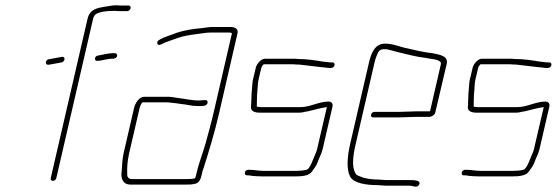

<svg xmlns="http://www.w3.org/2000/svg" viewBox="-20 -682 2105 726"><path d="M163 -437C177 -439 200 -444 213 -446C227 -449 228 -470 214 -467C200 -465 179 -460 165 -458C151 -457 149 -436 163 -437ZM423 -470C424 -476 420 -481 414 -481H407C392 -481 366 -475 351 -472C336 -471 335 -449 349 -452L360 -453C370 -455 393 -460 402 -460H409C414 -460 422 -465 423 -470ZM193 -9 332 -611C333 -614 334 -618 336 -621C344 -639 393 -641 414 -641C422 -640 429 -640 436 -640H462C467 -640 473 -646 474 -651C475 -656 472 -661 467 -661H441L419 -662C411 -662 403 -661 398 -660C359 -653 321 -654 311 -611L172 -9C171 -3 174 2 180 2C186 2 192 -3 193 -9Z M487 -274 447 -101C441 -73 442 -47 439 -23C439 -2 448 16 473 16H683C697 16 704 16 717 13C735 10 740 -8 744 -27C745 -33 747 -40 750 -47C770 -110 792 -182 808 -252L878 -556C882 -572 869 -580 852 -580H782C769 -580 757 -577 746 -576C711 -573 678 -568 648 -558C625 -548 603 -544 582 -531C568 -524 575 -506 589 -514C608 -524 630 -530 651 -538C672 -546 699 -550 723 -553C742 -555 758 -559 777 -559H847C852 -559 855 -558 857 -556L787 -253C779 -218 767 -176 758 -142C746 -100 732 -66 723 -27C722 -22 721 -16 718 -9V-8C706 -5 701 -5 688 -5H478C464 -5 460 -15 461 -27C460 -50 462 -73 468 -101L508 -274C509 -278 515 -295 520 -295H606C612 -295 618 -295 624 -294L642 -292C649 -291 656 -290 664 -289C687 -287 703 -281 727 -281C742 -281 763 -279 765 -294C767 -309 747 -302 733 -302C704 -302 677 -309 650 -312L631 -315C624 -316 618 -316 611 -316H525C507 -316 492 -294 487 -274Z M1237 -446H1230C1222 -446 1208 -449 1201 -449C1172 -454 1140 -459 1106 -459C1099 -460 1093 -460 1086 -460H982C967 -460 950 -440 947 -425L937 -383C934 -371 934 -358 933 -348C930 -324 931 -302 929 -277C928 -262 943 -256 961 -256H1112C1125 -256 1132 -260 1144 -261C1167 -266 1191 -274 1216 -277L1179 -118C1178 -112 1175 -106 1173 -101C1167 -89 1152 -40 1138 -40C1127 -37 1114 -36 1102 -36H976C958 -36 941 -40 925 -40H919C913 -40 907 -36 906 -30C905 -24 907 -19 913 -19H919C923 -19 928 -18 933 -17C944 -16 959 -15 971 -15H1097C1121 -15 1150 -17 1160 -34L1170 -48C1174 -53 1177 -59 1180 -66C1186 -84 1195 -98 1200 -118L1237 -278C1240 -289 1234 -298 1223 -298C1185 -298 1153 -277 1117 -277H966C961 -277 956 -278 951 -279V-280C952 -298 951 -319 953 -335C955 -351 954 -366 958 -383L968 -425C968 -427 973 -436 977 -439H1080C1087 -439 1094 -439 1101 -438C1107 -438 1113 -438 1119 -437C1144 -434 1172 -431 1195 -428C1204 -428 1217 -425 1225 -425H1232C1238 -425 1244 -430 1245 -436C1246 -442 1243 -446 1237 -446Z M1413 -3C1388 -3 1361 -6 1344 -14C1336 -17 1327 -19 1324 -27C1309 -52 1315 -96 1326 -142L1397 -449C1398 -454 1400 -460 1403 -468C1410 -485 1413 -496 1432 -496C1438 -496 1442 -496 1446 -495C1457 -492 1475 -488 1488 -484C1522 -476 1554 -467 1590 -463L1606 -460C1620 -458 1651 -455 1647 -439L1606 -261H1553C1540 -261 1505 -259 1491 -259H1396C1390 -259 1384 -254 1383 -248C1382 -242 1385 -238 1391 -238H1486C1500 -238 1535 -240 1548 -240H1602C1612 -240 1624 -247 1626 -257L1669 -440C1676 -472 1641 -475 1615 -481L1598 -483C1593 -484 1587 -485 1581 -486C1561 -489 1541 -495 1521 -499C1493 -504 1468 -517 1436 -517C1400 -517 1385 -486 1376 -449L1305 -142C1293 -90 1289 -43 1304 -14C1318 11 1365 18 1408 18C1418 18 1427 20 1437 20H1529C1542 20 1557 31 1565 16C1573 1 1549 -1 1534 -1H1442C1431 -1 1424 -3 1413 -3Z M2057 -446H2050C2042 -446 2028 -449 2021 -449C1992 -454 1960 -459 1926 -459C1919 -460 1913 -460 1906 -460H1802C1787 -460 1770 -440 1767 -425L1757 -383C1754 -371 1754 -358 1753 -348C1750 -324 1751 -302 1749 -277C1748 -262 1763 -256 1781 -256H1932C1945 -256 1952 -260 1964 -261C1987 -266 2011 -274 2036 -277L1999 -118C1998 -112 1995 -106 1993 -101C1987 -89 1972 -40 1958 -40C1947 -37 1934 -36 1922 -36H1796C1778 -36 1761 -40 1745 -40H1739C1733 -40 1727 -36 1726 -30C1725 -24 1727 -19 1733 -19H1739C1743 -19 1748 -18 1753 -17C1764 -16 1779 -15 1791 -15H1917C1941 -15 1970 -17 1980 -34L1990 -48C1994 -53 1997 -59 2000 -66C2006 -84 2015 -98 2020 -118L2057 -278C2060 -289 2054 -298 2043 -298C2005 -298 1973 -277 1937 -277H1786C1781 -277 1776 -278 1771 -279V-280C1772 -298 1771 -319 1773 -335C1775 -351 1774 -366 1778 -383L1788 -425C1788 -427 1793 -436 1797 -439H1900C1907 -439 1914 -439 1921 -438C1927 -438 1933 -438 1939 -437C1964 -434 1992 -431 2015 -428C2024 -428 2037 -425 2045 -425H2052C2058 -425 2064 -430 2065 -436C2066 -442 2063 -446 2057 -446Z"/></svg>

Font: Electronic
Style: ThnIt
Weight: 100
Version: Version 1.011